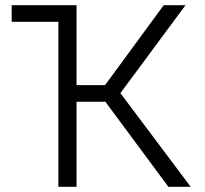

<svg xmlns="http://www.w3.org/2000/svg" viewBox="-20 -720 790 740"><path d="M25 -700H275V-392H385L611 -700H695L444 -361L715 0H629L386 -328H275V0H205V-636H25Z"/></svg>

Font: Retni Sans
Style: Regular
Weight: 400
Designer: Vitaly Kuzmin
Foundry: ParaType Ltd.
Version: Version 1.00;March 2, 2019;FontCreator 11.5.0.2425 64-bit; t